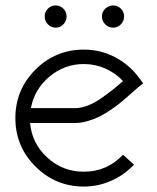

<svg xmlns="http://www.w3.org/2000/svg" viewBox="-20 -663 575 701"><path d="M154.8 -631.3Q166.5 -643.1 183.1 -643.1Q199.7 -643.1 211.4 -631.3Q223.1 -619.6 223.1 -603Q223.1 -586.4 211.4 -574.2Q199.7 -562 183.1 -562Q166.5 -562 154.8 -574.2Q143.1 -586.4 143.1 -603Q143.1 -619.6 154.8 -631.3ZM364.3 -631.3Q376.5 -643.1 393.1 -643.1Q409.7 -643.1 421.4 -631.3Q433.1 -619.6 433.1 -603Q433.1 -586.4 421.4 -574.2Q409.7 -562 393.1 -562Q376.5 -562 364.3 -574.2Q352.1 -586.4 352.1 -603Q352.1 -619.6 364.3 -631.3ZM253.9 -268.1Q275.4 -268.1 299.8 -277.3Q324.2 -286.6 349.4 -304.2Q374.5 -321.8 391.1 -335Q407.7 -348.1 429.2 -367.2Q401.4 -396.5 364.5 -412.8Q327.6 -429.2 286.1 -429.2Q215.3 -429.2 160.4 -383.1Q105.5 -336.9 92.8 -268.1ZM89.8 -213.9Q96.7 -138.7 153.1 -87.4Q209.5 -36.1 286.1 -36.1Q370.6 -36.1 429.2 -98.1L469.2 -62Q434.1 -24.4 386.5 -3.2Q338.9 18.1 286.1 18.1Q182.6 18.1 109.4 -55.2Q36.1 -128.4 36.1 -231.9Q36.1 -335.4 109.4 -408.7Q182.6 -481.9 286.1 -481.9Q347.2 -481.9 399.9 -454.3Q452.6 -426.8 487.8 -378.9L502.9 -358.9L482.9 -342.8Q478 -338.9 458.3 -321.3Q438.5 -303.7 425.5 -292.7Q412.6 -281.7 388.9 -265.1Q365.2 -248.5 345.9 -238.8Q326.7 -229 301.8 -221.4Q276.9 -213.9 253.9 -213.9Z"/></svg>

Font: Rawengulk
Style: Demibold
Weight: 600
Version: Version 0.92